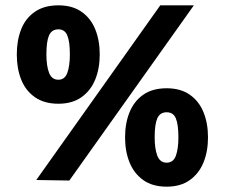

<svg xmlns="http://www.w3.org/2000/svg" viewBox="-20 -675 842 720"><path d="M199 -286Q146 -286 111 -310.5Q76 -335 59.5 -376.5Q43 -418 43 -471Q43 -524 59.5 -565.5Q76 -607 111 -631Q146 -655 199 -655Q251 -655 285.5 -631Q320 -607 337 -565.5Q354 -524 354 -471Q354 -418 337 -376.5Q320 -335 285.5 -310.5Q251 -286 199 -286ZM154 -471Q154 -428 164 -402Q174 -376 199 -376Q223 -376 232.5 -402Q242 -428 242 -471Q242 -519 232.5 -542Q223 -565 199 -565Q174 -565 164 -542.5Q154 -520 154 -471ZM605 25Q552 25 517.5 0.5Q483 -24 466 -65.5Q449 -107 449 -160Q449 -213 466 -254.5Q483 -296 517.5 -320Q552 -344 605 -344Q657 -344 691.5 -320Q726 -296 743 -254.5Q760 -213 760 -160Q760 -107 743 -65.5Q726 -24 691.5 0.5Q657 25 605 25ZM560 -160Q560 -117 570 -91Q580 -65 605 -65Q630 -65 639.5 -91Q649 -117 649 -160Q649 -208 639.5 -231Q630 -254 605 -254Q580 -254 570 -231.5Q560 -209 560 -160ZM707 -655 240 2 116 0 581 -655Z"/></svg>

Font: Reem Kufi Fun SemiBold
Style: Regular
Weight: 600
Designer: Khaled Hosny
Version: Version 1.005